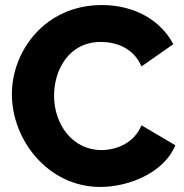

<svg xmlns="http://www.w3.org/2000/svg" viewBox="-20 -734 728 760"><path d="M27 -361C27 -179 171 6 377 6C495 6 632 -54 674 -159L540 -238C511 -167 440 -140 381 -140C267 -140 194 -242 194 -355C194 -458 253 -568 379 -568C437 -568 508 -546 540 -471L666 -559C618 -651 516 -714 383 -714C159 -714 27 -533 27 -361Z"/></svg>

Font: Raleway
Style: ExtraBold
Weight: 800
Designer: Matt McInerney, Pablo Impallari, Rodrigo Fuenzalida
Foundry: Matt McInerney, Pablo Impallari, Rodrigo Fuenzalida
Version: Version 3.000